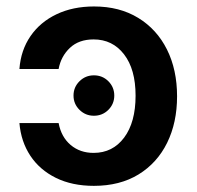

<svg xmlns="http://www.w3.org/2000/svg" viewBox="-20 -573 619 603"><path d="M274.9 10.7Q206.5 10.7 155.5 -14.4Q104.5 -39.6 75.2 -84Q45.9 -128.4 41 -186.5H164.1Q172.4 -142.6 201.9 -117.7Q231.4 -92.8 273.9 -92.8Q334 -92.8 369.9 -140.9Q405.8 -189 405.8 -272.5Q405.8 -355.5 369.6 -402.3Q333.5 -449.2 273.9 -449.2Q227.5 -449.2 199.5 -422.6Q171.4 -396 164.1 -356.4H41Q45.4 -415.5 75.9 -459.7Q106.4 -503.9 157.7 -528.3Q209 -552.7 275.4 -552.7Q355.5 -552.7 414.1 -516.8Q472.7 -481 504.4 -417.5Q536.1 -354 536.1 -270.5Q536.1 -188 504.9 -124.5Q473.6 -61 415 -25.1Q356.4 10.7 274.9 10.7ZM274.9 -209.5Q248.5 -209.5 229.7 -228Q210.9 -246.6 210.9 -272.9Q210.9 -299.3 229.7 -317.9Q248.5 -336.4 274.9 -336.4Q301.8 -336.4 320.3 -317.9Q338.9 -299.3 338.9 -272.9Q338.9 -246.6 320.3 -228Q301.8 -209.5 274.9 -209.5Z"/></svg>

Font: Inter Semi Bold
Style: Regular
Weight: 600
Designer: Rasmus Andersson
Foundry: rsms
Version: Version 4.000;git-e0f93cc